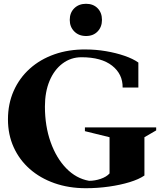

<svg xmlns="http://www.w3.org/2000/svg" viewBox="-20 -977 844 1013"><path d="M433 16Q343 16 267.5 -10.5Q192 -37 137 -85.5Q82 -134 52 -200.5Q22 -267 22 -347Q22 -429 52 -497Q82 -565 137 -614.5Q192 -664 267.5 -690.5Q343 -717 433 -716Q486 -716 539 -707Q592 -698 637 -682.5Q682 -667 710 -647V-515H627Q628 -586 571.5 -630.5Q515 -675 410 -675Q354 -675 310 -642Q266 -609 241.5 -550.5Q217 -492 217 -415Q217 -312 247 -227.5Q277 -143 329.5 -89Q382 -35 450 -23Q481 -23 511.5 -33.5Q542 -44 558 -62V-253L428 -285V-305H804V-289L742 -253V-51Q713 -31 664 -16Q615 -1 555 7.5Q495 16 433 16ZM434 -787Q396 -787 372 -811Q348 -835 348 -872Q348 -910 372 -933.5Q396 -957 434 -957Q472 -957 495 -933.5Q518 -910 518 -872Q518 -835 495 -811Q472 -787 434 -787Z"/></svg>

Font: Wittgenstein Black
Style: Regular
Weight: 900
Designer: Jörg Drees
Foundry: Jörg Drees
Version: Version 1.303; ttfautohint (v1.8.4.7-5d5b)